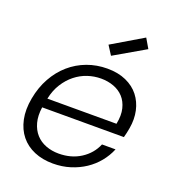

<svg xmlns="http://www.w3.org/2000/svg" viewBox="-141 -883 904 1000"><g transform="rotate(20 311.0 -383.5)"><path d="M351 -494Q313 -494 277 -482Q241 -470 210 -445.5Q179 -421 156 -384.5Q133 -348 123 -300H506Q516 -349 507 -385.5Q498 -422 476 -446Q454 -470 421.5 -482Q389 -494 351 -494ZM547 -173Q531 -134 504 -101Q477 -68 441 -44Q405 -20 360.5 -6Q316 8 265 8Q207 8 161 -11.5Q115 -31 85.5 -67.5Q56 -104 45 -156Q34 -208 46 -273Q58 -338 87 -390Q116 -442 158 -478.5Q200 -515 252.5 -534.5Q305 -554 364 -554Q424 -554 468.5 -534Q513 -514 540 -479.5Q567 -445 577 -399.5Q587 -354 578 -302Q575 -286 572.5 -274Q570 -262 566 -248H113Q106 -200 116 -163Q126 -126 148.5 -101Q171 -76 204 -63.5Q237 -51 275 -51Q345 -51 397 -84.5Q449 -118 472 -173ZM529 -722 358 -623 326 -673 498 -775Z"/></g></svg>

Font: SVN-Poppins Light
Style: Italic
Weight: 300
Italic angle: -10°
Designer: Ninad Kale (Devanagari), Jonny Pinhorn (Latin)
Foundry: Indian Type Foundry
Version: Version 3.002 2017; ttfautohint (v1.8.3)